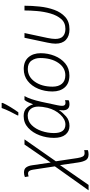

<svg xmlns="http://www.w3.org/2000/svg" viewBox="491 -1440 1087 2313"><g transform="rotate(-90 1034.5 -283.5)"><path d="M-102 240H-37L202 -104L234 117Q242 172 261.5 206Q281 240 332 240Q346 240 359 237.5Q372 235 382 232V187Q364 192 346 192Q318 192 306 171Q294 150 287 107L248 -154L512 -532H450L233 -216L200 -440Q194 -484 175 -511Q156 -538 113 -538Q84 -538 58 -527L66 -482Q85 -489 101 -489Q139 -489 147 -429L187 -166Z M674 10Q742 10 788.5 -31Q835 -72 863 -114H866Q844 10 936 10Q966 10 984 -1V-44Q968 -38 951 -38Q916 -38 916 -79Q916 -99 923 -134L964 -326Q995 -466 1034 -532H987Q970 -513 957 -482.5Q944 -452 936 -431H933Q920 -476 887 -509Q854 -542 793 -542Q710 -542 651 -487.5Q592 -433 561 -349.5Q530 -266 530 -177Q530 -86 569.5 -38Q609 10 674 10ZM691 -39Q588 -39 588 -177Q588 -252 612.5 -325Q637 -398 684 -445.5Q731 -493 798 -493Q847 -493 877 -459Q907 -425 907 -363Q907 -344 903.5 -316Q900 -288 892 -254Q868 -161 810.5 -100Q753 -39 691 -39ZM801 -606H838Q867 -645 901.5 -701.5Q936 -758 951 -795V-807H890Q875 -763 848.5 -708.5Q822 -654 801 -617Z M1280 9Q1367 9 1427 -41Q1487 -91 1518.5 -170Q1550 -249 1550 -337Q1550 -428 1501 -484.5Q1452 -541 1361 -541Q1277 -541 1216 -493.5Q1155 -446 1122 -367Q1089 -288 1089 -195Q1089 -103 1138 -47Q1187 9 1280 9ZM1284 -40Q1217 -40 1182 -81Q1147 -122 1147 -194Q1147 -323 1206.5 -407.5Q1266 -492 1360 -492Q1429 -492 1460.5 -447.5Q1492 -403 1492 -343Q1492 -210 1434 -125Q1376 -40 1284 -40Z M1838 10Q1930 10 1986.5 -41Q2043 -92 2072.5 -173.5Q2102 -255 2112 -349.5Q2122 -444 2122 -532H2065Q2065 -466 2058 -382Q2051 -298 2028.5 -219.5Q2006 -141 1962 -90Q1918 -39 1843 -39Q1787 -39 1754.5 -68Q1722 -97 1722 -161Q1722 -199 1734 -256L1793 -532H1736L1677 -253Q1665 -196 1665 -158Q1665 -77 1710.5 -33.5Q1756 10 1838 10Z"/></g></svg>

Font: Noto Sans UI Light
Style: Italic
Weight: 300
Italic angle: -12°
Designer: Monotype Design Team
Foundry: Monotype Imaging Inc.
Version: Version 1.901